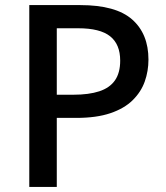

<svg xmlns="http://www.w3.org/2000/svg" viewBox="-20 -734 652 754"><path d="M295 -714Q435 -714 499 -657.5Q563 -601 563 -500Q563 -455 548.5 -414Q534 -373 501 -340.5Q468 -308 413.5 -289.5Q359 -271 280 -271H203V0H95V-714ZM287 -623H203V-362H268Q329 -362 370 -375.5Q411 -389 431.5 -418.5Q452 -448 452 -496Q452 -560 412.5 -591.5Q373 -623 287 -623Z"/></svg>

Font: Noto Sans Cham Medium
Style: Regular
Weight: 500
Version: Version 2.002